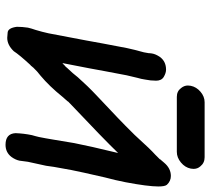

<svg xmlns="http://www.w3.org/2000/svg" viewBox="-52 -680 742 677"><g transform="rotate(90 318.5 -341.0)"><path d="M490 10Q451 10 449 -25Q450 -54 456 -83Q457 -88 459.5 -95.5Q462 -103 467 -131L471 -154Q477 -193 484 -232Q494 -284 519 -387Q471 -337 345 -218L342 -215Q338 -212 336 -208L321 -191Q283 -144 247 -114Q231 -102 217 -87Q217 -86 215.5 -85Q214 -84 213 -82Q212 -80 208 -77Q173 -39 160 -19Q138 4 113 4Q110 4 94 2.5Q78 1 74 -30Q74 -49 77 -69Q80 -82 85 -96Q92 -119 97 -142Q129 -309 133 -334L149 -418Q154 -442 164 -478L167 -495V-498Q167 -501 168 -506Q170 -519 180 -534Q196 -556 225 -556Q237 -556 250.5 -548Q264 -540 264 -521Q264 -501 260 -482Q258 -468 254 -455L245 -417L230 -338Q225 -308 202 -191L204 -192L212 -200Q213 -200 213.5 -201Q214 -202 215.5 -203Q217 -204 217 -205Q240 -229 252 -245Q283 -280 316 -311Q410 -399 444 -434L455 -445L468 -459Q504 -499 525 -518L541 -534V-535L553 -549Q573 -573 600 -573Q618 -573 631 -559Q637 -552 637 -529Q637 -492 622 -413Q615 -377 605 -340Q585 -253 579 -222L568 -161L564 -133L550 -69L546 -39Q543 -25 533 -11Q517 10 490 10ZM321 -594Q301 -594 290 -609Q281 -620 281 -633Q281 -638 282 -643Q286 -663 303 -677.5Q320 -692 340 -692H534Q554 -692 566 -677Q575 -667 575 -653Q575 -648 574 -643Q570 -623 552.5 -608.5Q535 -594 515 -594Z"/></g></svg>

Font: Bad Comic
Style: Italic
Weight: 400
Italic angle: -11°
Designer: GGBotNet
Foundry: GGBotNet
Version: 0.95